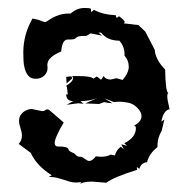

<svg xmlns="http://www.w3.org/2000/svg" viewBox="-20 -464 484 487"><path d="M211.4 -433.1 218.3 -439Q241.2 -426.8 273.9 -425.3Q274.4 -418.9 276.9 -418.9L281.7 -422.9Q296.4 -412.6 296.4 -407.7L293.9 -404.8L331.1 -400.4L348.6 -383.8L372.6 -337.4Q374 -313 398.9 -287.6Q399.9 -229.5 407.2 -228Q404.3 -227.1 404.3 -220.2Q404.3 -210.4 410.2 -187Q394.5 -184.1 389.2 -155.3L397 -161.1L390.1 -132.3Q379.4 -114.3 379.4 -95.2V-90.8Q358.4 -74.7 353 -52.7Q337.4 -50.8 333.5 -35.6L327.1 -40.5L327.6 -33.2Q268.1 -14.6 249.5 -0.5L213.9 -3.4Q190.9 -3.4 183.1 2.9L186.5 -2L173.3 -1Q164.6 -1 157 -3.2Q149.4 -5.4 141.6 -8.1Q133.8 -10.7 125.2 -12.9Q116.7 -15.1 106 -15.1H103.5L111.3 -19.5Q72.8 -43.5 58.1 -76.2L27.3 -99.1Q35.6 -107.4 35.6 -120.1Q35.6 -127.9 32 -138.7Q28.3 -149.4 28.3 -157.7Q28.3 -165 31.2 -170.4Q34.2 -175.8 39.1 -179.7Q43.9 -183.6 49.6 -185.5Q55.2 -187.5 60.5 -187.5L86.9 -182.1Q92.3 -182.1 94.2 -184.3Q96.2 -186.5 100.1 -186.5Q104 -186.5 108.9 -181.6L141.6 -153.3Q118.7 -114.3 118.7 -101.1Q118.7 -92.3 127.4 -92.3H130.9Q151.4 -92.3 153.3 -85.9Q154.8 -82 157.2 -80.3Q159.7 -78.6 162.4 -77.6Q165 -76.7 167.7 -75.2Q170.4 -73.7 172.4 -70.8Q176.8 -66.4 181.6 -66.4H184.6Q187 -66.4 189.7 -64.7Q192.4 -63 195.3 -61Q198.2 -59.1 200.9 -57.4Q203.6 -55.7 206.5 -55.7Q213.9 -55.7 223.1 -67.4L236.3 -66.4Q251 -66.4 260.7 -71.8L271.5 -69.8Q274.9 -83.5 286.6 -91.8L293.9 -85.4L287.6 -98.1L302.2 -94.2L295.4 -100.6Q311 -108.9 317.9 -118.4Q324.7 -127.9 324.7 -138.7Q324.7 -145 319.8 -145Q338.9 -155.8 338.9 -168.9Q338.9 -177.2 333.5 -184.6Q328.1 -191.9 320.3 -197.3Q312.5 -202.6 301 -204.3Q289.6 -206.1 281.7 -206.1L269 -205.1L244.6 -214.8L265.1 -202.1Q253.4 -202.6 244.1 -205.1L231.4 -200.2L196.3 -201.7L227.1 -215.3Q207 -207.5 184.1 -207.5L191.9 -200.7L178.7 -202.1L148.9 -198.2L166 -207.5Q147.9 -207.5 147.9 -225.1L151.9 -224.1L149.9 -242.2L147.9 -246.6Q165.5 -256.8 165.5 -266.6L163.1 -271H180.2Q210.9 -271 216.8 -264.6L225.6 -270L236.3 -261.7L243.2 -271.5Q246.6 -262.7 260.3 -262.2L275.4 -265.6L291 -261.2Q306.6 -279.3 306.6 -294.9Q306.6 -310.5 295.9 -322.8V-325.7Q295.9 -346.7 282.7 -360.8Q252.4 -360.8 236.3 -381.3H230L238.8 -373.5L210 -379.4Q200.2 -372.6 195.8 -372.6L194.8 -373Q189.9 -373 183.1 -372.3Q176.3 -371.6 171.9 -367.2Q168.9 -363.8 157.7 -363.8H151.9Q137.7 -363.8 135.3 -333.5Q100.1 -318.8 100.1 -299.8L100.6 -291Q100.6 -279.8 92 -272Q83.5 -264.2 70.8 -264.2Q58.6 -264.2 52.2 -271.5Q45.9 -278.8 43 -289.1Q40 -299.3 39.6 -310.8Q39.1 -322.3 39.1 -330.6Q39.1 -376.5 62.5 -417Q76.7 -414.6 83.7 -411.4Q90.8 -408.2 93.3 -408.2Q97.2 -408.2 101.8 -411.6Q106.4 -415 113.5 -418.9Q120.6 -422.9 131.1 -426.3Q141.6 -429.7 156.7 -429.7H159.2Q174.8 -443.8 194.8 -443.8Q207 -443.8 210.4 -441.9ZM160.6 -270.5 163.6 -265.6 148.9 -252.4 147.9 -269Z"/></svg>

Font: Truetypewriter PolyglOTT
Style: Regular
Weight: 400
Designer: Sergey Beatoff a.k.a. Sam_T
Version: Version 3.76